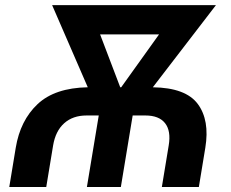

<svg xmlns="http://www.w3.org/2000/svg" viewBox="-20 -748 923 768"><path d="M17.1 0 43 -157.2Q61 -266.1 130.1 -331.3Q199.2 -396.5 331.1 -398.9L188.5 -727.5H843.8L591.3 -398.9Q723.1 -397 771.2 -332Q819.3 -267.1 801.3 -157.2L775.4 0H627.4L654.8 -166Q664.6 -224.1 640.4 -255.1Q616.2 -286.1 561.5 -286.1H510.7L463.4 0H327.6L375 -286.1H326.2Q271.5 -286.1 236.8 -255.1Q202.1 -224.1 192.4 -166L165 0ZM460.9 -398.9H464.8L616.2 -610.4H380.4Z"/></svg>

Font: Inter
Style: Bold Italic
Weight: 700
Italic angle: -9.39999°
Designer: Rasmus Andersson
Foundry: rsms
Version: Version 4.001;git-9221beed3